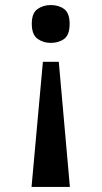

<svg xmlns="http://www.w3.org/2000/svg" viewBox="-20 -561 403 761"><path d="M213 -316 257 180H105L150 -316ZM181 -541Q213 -541 234.5 -525Q256 -509 256 -466Q256 -423 234.5 -407Q213 -391 181 -391Q151 -391 128.5 -407.5Q106 -424 106 -467Q106 -509 128.5 -525Q151 -541 181 -541Z"/></svg>

Font: Noto Serif Vithkuqi SemiBold
Style: Regular
Weight: 600
Version: Version 1.005